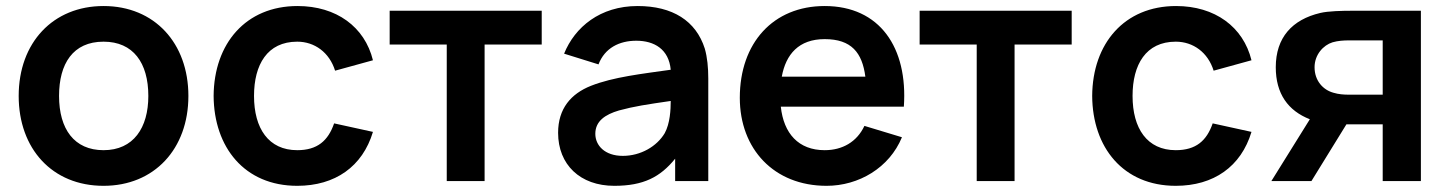

<svg xmlns="http://www.w3.org/2000/svg" viewBox="-20 -598 4785 634"><path d="M321.9 15.6C489.6 15.6 602.1 -106.3 602.1 -281.2C602.1 -455.2 490.6 -578.1 321.9 -578.1C155.2 -578.1 41.7 -457.3 41.7 -281.2C41.7 -107.3 152.1 15.6 321.9 15.6ZM469.8 -281.2C469.8 -176 420.8 -102.1 321.9 -102.1C225 -102.1 175 -171.9 175 -281.2C175 -387.5 220.8 -460.4 321.9 -460.4C419.8 -460.4 469.8 -390.6 469.8 -281.2Z M1211.5 -399C1184.4 -509.4 1090.6 -578.1 962.5 -578.1C791.7 -578.1 686.5 -454.2 685.4 -281.2C686.5 -111.5 787.5 15.6 961.5 15.6C1086.5 15.6 1177.1 -47.9 1211.5 -162.5L1083.3 -190.6C1063.5 -133.3 1028.1 -102.1 961.5 -102.1C866.7 -102.1 818.8 -174 818.8 -281.2C818.8 -384.4 862.5 -460.4 961.5 -460.4C1018.8 -460.4 1067.7 -425 1086.5 -364.6Z M1768.8 -562.5H1266.7V-451H1455.2V0H1580.2V-451H1768.8Z M2318.8 0V-338.5C2318.8 -375 2315.6 -408.3 2307.3 -437.5C2278.1 -529.2 2201 -578.1 2085.4 -578.1C1961.5 -578.1 1878.1 -508.3 1842.7 -420.8L1956.3 -385.4C1977.1 -439.6 2025 -463.5 2081.2 -463.5C2140.6 -463.5 2188.5 -435.4 2194.8 -367.7C2100 -354.2 2005.2 -343.8 1931.3 -314.6C1865.6 -288.5 1822.9 -239.6 1822.9 -159.4C1822.9 -54.2 1895.8 15.6 2008.3 15.6C2105.2 15.6 2160.4 -13.5 2209.4 -74V0ZM2175 -158.3C2149 -114.6 2095.8 -83.3 2036.5 -83.3C1977.1 -83.3 1945.8 -117.7 1945.8 -156.2C1945.8 -197.9 1978.1 -219.8 2024 -233.3C2074 -246.9 2115.6 -253.1 2194.8 -264.6C2194.8 -236.5 2192.7 -190.6 2175 -158.3Z M2558.3 -245.8H2964.6C2978.1 -440.6 2885.4 -578.1 2703.1 -578.1C2533.3 -578.1 2422.9 -456.3 2422.9 -275C2422.9 -106.3 2535.4 15.6 2709.4 15.6C2815.6 15.6 2916.7 -43.8 2958.3 -144.8L2834.4 -182.3C2809.4 -129.2 2761.5 -102.1 2703.1 -102.1C2616.7 -102.1 2567.7 -157.3 2558.3 -245.8ZM2703.1 -468.8C2791.7 -468.8 2827.1 -424 2837.5 -344.8H2561.5C2575 -418.8 2617.7 -468.8 2703.1 -468.8Z M3518.8 -562.5H3016.7V-451H3205.2V0H3330.2V-451H3518.8Z M4112.5 -399C4085.4 -509.4 3991.7 -578.1 3863.5 -578.1C3692.7 -578.1 3587.5 -454.2 3586.5 -281.2C3587.5 -111.5 3688.5 15.6 3862.5 15.6C3987.5 15.6 4078.1 -47.9 4112.5 -162.5L3984.4 -190.6C3964.6 -133.3 3929.2 -102.1 3862.5 -102.1C3767.7 -102.1 3719.8 -174 3719.8 -281.2C3719.8 -384.4 3763.5 -460.4 3862.5 -460.4C3919.8 -460.4 3968.8 -425 3987.5 -364.6Z M4443.8 -562.5C4412.5 -562.5 4365.6 -561.5 4339.6 -555.2C4246.9 -533.3 4192.7 -474 4192.7 -376C4192.7 -288.5 4233.3 -232.3 4305.2 -204.2L4178.1 0H4310.4L4426 -187.5H4444.8H4545.8V0H4671.9V-562.5ZM4545.8 -285.4H4432.3C4418.8 -285.4 4400 -286.5 4383.3 -291.7C4349 -301 4320.8 -331.2 4320.8 -376C4320.8 -417.7 4350 -449 4380.2 -458.3C4397.9 -463.5 4417.7 -464.6 4432.3 -464.6H4545.8Z"/></svg>

Font: Manrope3 Bold
Style: Regular
Weight: 700
Designer: Mikhail Sharanda
Foundry: Mikhail Sharanda
Version: Version 3.000;PS 003.000;hotconv 1.0.88;makeotf.lib2.5.64775